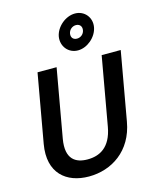

<svg xmlns="http://www.w3.org/2000/svg" viewBox="-144 -1093 982 1206"><g transform="rotate(-15 347.5 -490.0)"><path d="M283 16C430 16 569 -72 601 -255L680 -700H556L477 -255C454 -125 379 -90 302 -90C225 -90 162 -126 184 -255L263 -700H139L60 -255C28 -72 136 16 283 16ZM326 -882C316 -820 359 -767 421 -767C482 -767 544 -820 555 -882C566 -943 523 -996 461 -996C399 -996 337 -943 326 -882ZM399 -882C403 -906 424 -924 448 -924C473 -924 487 -906 483 -882C479 -857 458 -840 434 -840C409 -840 395 -857 399 -882Z"/></g></svg>

Font: Uncut Sans Semibold
Style: Italic
Weight: 600
Italic angle: -10°
Designer: Kasper Nordkvist
Foundry: Uncut Type
Version: Version 1.111;FEAKit 1.0